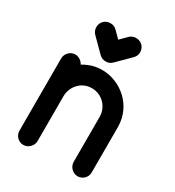

<svg xmlns="http://www.w3.org/2000/svg" viewBox="-175 -828 851 932"><g transform="rotate(30 250.5 -362.0)"><path d="M145 -477.1C135.7 -495.1 117.7 -506.8 98.1 -506.8C70.8 -506.8 47.9 -482.4 47.9 -456.1V-303.7V-50.8C47.9 -23.4 70.3 0 98.1 0C126.5 0 149.4 -24.4 149.4 -50.8V-303.7C149.4 -349.1 184.6 -405.3 250.5 -405.3C308.6 -405.3 351.6 -357.4 351.6 -303.7V-50.8C351.6 -24.4 374.5 0 402.8 0C428.7 0 453.1 -20.5 453.1 -50.8V-303.7C453.1 -429.2 348.1 -506.8 250.5 -506.8C213.4 -506.8 184.6 -499.5 145 -477.1ZM260.3 -690.9 242.2 -672.9 205.6 -709.5C196.3 -718.8 184.6 -723.6 169.9 -723.6C143.1 -723.6 119.6 -703.1 119.6 -673.3C119.6 -659.2 124.5 -647.5 134.3 -637.2L206.1 -565.4C216.3 -555.7 228 -550.8 242.2 -550.8C256.8 -550.8 268.6 -555.7 277.8 -565.4L350.1 -637.2C360.4 -647.5 365.2 -659.2 365.2 -673.3C365.2 -701.7 342.8 -723.6 314.9 -723.6C300.3 -723.6 288.1 -718.8 278.8 -709.5Z"/></g></svg>

Font: LOB TGL 0-17
Style: Regular
Weight: 400
Designer: Peter Wiegel + adaptations and expanded glyphset by Studio LOB
Foundry: Peter Wiegel + adaptations and expanded glyphset by Studio LOB
Version: Version 1.003;Glyphs 3.1.2 (3151)